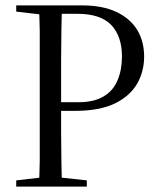

<svg xmlns="http://www.w3.org/2000/svg" viewBox="-20 -690 576 710"><path d="M40 0H301V-23L181 -36H153L40 -23ZM124 0H209Q208 -44 207 -96Q206 -148 206 -203V-311V-360V-467Q206 -522 207 -575Q208 -627 209 -670H124Q126 -627 127 -575Q127 -522 127 -467V-360V-314V-206Q127 -149 127 -96Q126 -43 124 0ZM160 -280H256Q349 -280 406 -308Q462 -336 488 -382Q513 -427 513 -481Q513 -537 487 -580Q461 -622 410 -646Q359 -670 284 -670H160V-639H266Q352 -639 392 -597Q431 -555 431 -481Q431 -432 415 -394Q399 -355 364 -334Q328 -312 270 -312H160ZM40 -647 153 -634H177V-670H40Z"/></svg>

Font: Source Serif 4 48pt
Style: Regular
Weight: 400
Designer: Frank Grie√ühammer
Foundry: Adobe Systems Incorporated
Version: Version 4.004;hotconv 1.0.116;makeotfexe 2.5.65601